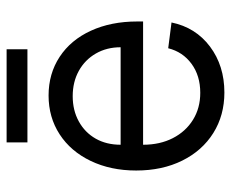

<svg xmlns="http://www.w3.org/2000/svg" viewBox="-79 -604 699 581"><g transform="rotate(-90 270.5 -313.5)"><path d="M45 -251Q45 -328 74 -388.5Q103 -449 154.5 -482.5Q206 -516 272 -516Q338 -516 389 -482.5Q440 -449 468 -388Q496 -327 496 -248V-230H123Q123 -179 143 -140Q163 -101 198.5 -79Q234 -57 280 -57Q332 -57 368 -83.5Q404 -110 415 -154L493 -144Q478 -71 420 -27.5Q362 16 281 16Q212 16 158.5 -17.5Q105 -51 75 -111.5Q45 -172 45 -251ZM270 -443Q227 -443 193.5 -424.5Q160 -406 141.5 -373.5Q123 -341 123 -298H418Q418 -340 399 -373Q380 -406 346.5 -424.5Q313 -443 270 -443ZM130 -643H412V-580H130Z"/></g></svg>

Font: Uncut Sans Variable
Style: Regular
Weight: 400
Designer: Kasper Nordkvist
Foundry: UNCUT.wtf
Version: Version 1.304;Glyphs 3.2 (3246)